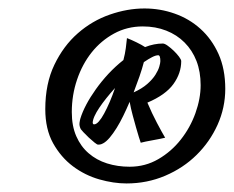

<svg xmlns="http://www.w3.org/2000/svg" viewBox="-20 -720 547 449"><path d="M317.9 -700.2Q354.5 -700.2 388.4 -688.2Q422.4 -676.3 448.7 -652.6Q475.1 -628.9 491 -593.8Q506.8 -558.6 506.8 -512.2Q506.8 -468.3 488.8 -428.2Q470.7 -388.2 439.7 -357.7Q408.7 -327.1 366.5 -309.1Q324.2 -291 275.9 -291Q245.6 -291 212.2 -300.5Q178.7 -310.1 150.6 -331.1Q122.6 -352.1 104.2 -385Q85.9 -418 85.9 -464.8Q85.9 -524.4 107.2 -568.6Q128.4 -612.8 161.9 -642.1Q195.3 -671.4 236.6 -685.8Q277.8 -700.2 317.9 -700.2ZM147.9 -458Q147.9 -425.3 158.4 -401.4Q168.9 -377.4 187.3 -361.6Q205.6 -345.7 230.2 -337.9Q254.9 -330.1 283.2 -330.1Q319.8 -330.1 350.3 -347.9Q380.9 -365.7 402.8 -393.6Q424.8 -421.4 437 -455.3Q449.2 -489.3 449.2 -521Q449.2 -552.2 439.5 -577.4Q429.7 -602.5 411.6 -620.6Q393.6 -638.7 368.7 -648.4Q343.8 -658.2 314 -658.2Q277.3 -658.2 246.8 -641.6Q216.3 -625 194.3 -597.4Q172.4 -569.8 160.2 -533.7Q147.9 -497.6 147.9 -458ZM403.8 -577.1Q403.8 -548.8 385.5 -523.4Q367.2 -498 324.7 -480Q335.4 -454.6 346.9 -432.9Q358.4 -411.1 366.2 -397.9Q362.3 -397 354.2 -395.3Q346.2 -393.6 337.4 -392.1Q328.6 -390.6 320.6 -388.9Q312.5 -387.2 309.1 -386.2Q307.6 -390.1 304.7 -399.7Q301.8 -409.2 298.1 -422.1Q294.4 -435.1 290.3 -450.4Q286.1 -465.8 283.2 -481.9Q275.9 -464.8 268.3 -449.2Q260.7 -433.6 252.7 -420.7Q244.6 -407.7 236.6 -398.2Q228.5 -388.7 221.2 -384.8Q219.7 -383.8 216.8 -382.8Q213.9 -381.8 210 -381.8Q207.5 -381.3 201.2 -386.5Q194.8 -391.6 187.7 -398.2Q180.7 -404.8 175 -410.9Q169.4 -417 168.9 -418Q165 -425.8 166 -432.9Q167 -439.9 168 -442.9Q172.4 -457.5 181.6 -475.1Q190.9 -492.7 204.1 -511.2Q217.3 -529.8 233.6 -547.4Q250 -564.9 268.6 -579.6Q272.5 -594.2 274.2 -607.4Q275.9 -620.6 276.9 -630.9Q281.2 -629.4 287.1 -626.7Q293 -624 299.1 -621.1Q305.2 -618.2 310.5 -615.2Q315.9 -612.3 319.3 -609.9Q340.3 -618.2 360.8 -618.2Q365.2 -618.2 372.3 -613Q379.4 -607.9 386.5 -601.1Q393.6 -594.2 398.7 -587.4Q403.8 -580.6 403.8 -577.1ZM316.4 -574.7Q312.5 -559.6 306.2 -541.3Q299.8 -522.9 292.5 -503.9Q312 -512.7 324.5 -523.7Q336.9 -534.7 343.5 -545.2Q350.1 -555.7 352.5 -564.2Q355 -572.8 355 -577.1Q355 -590.8 350.1 -590.8Q344.2 -590.8 335.7 -586.4Q327.1 -582 316.4 -574.7ZM200.2 -429.2Q205.1 -429.2 211.2 -436Q217.3 -442.9 223.6 -454.6Q230 -466.3 236.6 -481.7Q243.2 -497.1 249 -514.2Q238.3 -502.4 228.8 -490.5Q219.2 -478.5 212.2 -468Q205.1 -457.5 200.9 -448.2Q196.8 -439 196.8 -432.6Q196.8 -431.6 197.5 -430.4Q198.2 -429.2 200.2 -429.2Z"/></svg>

Font: Yesteryear
Style: Regular
Weight: 400
Designer: Astigmatic (AOETI)
Foundry: Astigmatic (AOETI)
Version: Version 1.000